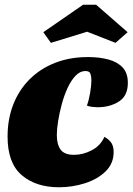

<svg xmlns="http://www.w3.org/2000/svg" viewBox="-20 -771 560 811"><path d="M229 20Q132 20 72 -31Q12 -82 12 -194Q12 -268 36 -329.5Q60 -391 105 -436Q150 -481 212.5 -505.5Q275 -530 352 -530Q399 -530 437 -520Q475 -510 497.5 -486.5Q520 -463 520 -421Q520 -366 482 -342Q444 -318 392 -318Q384 -318 370 -319.5Q356 -321 347 -325Q355 -346 360.5 -377.5Q366 -409 366 -432Q366 -448 362 -459.5Q358 -471 341 -471Q318 -471 299 -451Q280 -431 265.5 -399.5Q251 -368 241 -331Q231 -294 225.5 -259.5Q220 -225 220 -201Q220 -161 236 -139Q252 -117 293 -117Q331 -117 368 -136.5Q405 -156 421 -193Q442 -181 451 -166.5Q460 -152 460 -129Q460 -80 426 -47Q392 -14 339 3Q286 20 229 20ZM195 -590 163 -635 331 -751H386L519 -635L468 -590L348 -637Z"/></svg>

Font: Sansita Swashed Light Black
Style: Regular
Weight: 900
Version: Version 1.003